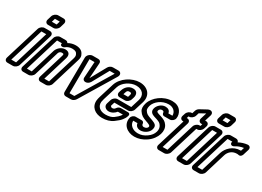

<svg xmlns="http://www.w3.org/2000/svg" viewBox="-22 -1367 2827 2073"><g transform="rotate(30 1391.5 -330.0)"><path d="M76 -25 206 -451H266L136 -25ZM185 -22 317 -454C325 -480 310 -501 284 -501H218C192 -501 165 -480 157 -454L25 -22C17 4 31 25 57 25H123C149 25 177 4 185 -22ZM251 -598 264 -642H324L311 -598ZM360 -595 375 -645C383 -671 369 -692 343 -692H277C251 -692 223 -671 215 -645L200 -595C192 -569 207 -548 233 -548H299C325 -548 352 -569 360 -595Z M655 -417C660 -410 658 -388 652 -370L547 -25H488L582 -335C596 -382 575 -413 527 -413C476 -413 436 -370 425 -335L331 -25H271L401 -451H461C451 -417 489 -413 511 -430C534 -448 560 -457 589 -457C627 -457 645 -445 654 -421C655 -420 654 -418 655 -417ZM479 -501H413C387 -501 360 -480 352 -454L220 -22C212 4 226 25 252 25H318C344 25 372 4 380 -22L475 -335C479 -348 493 -363 512 -363C536 -363 539 -358 532 -335L437 -22C429 4 443 25 469 25H534C560 25 588 4 596 -22L702 -370C707 -387 721 -424 704 -451C689 -489 653 -507 604 -507C573 -507 540 -499 511 -482C506 -493 495 -501 479 -501Z M802 -25 805 -451H868L855 -250C852 -206 917 -200 946 -250L1057 -451H1119L862 -25ZM784 25H848C871 25 891 10 903 -8L1165 -441C1184 -474 1167 -501 1137 -501H1069C1046 -501 1023 -485 1013 -465L907 -273L920 -465C922 -485 909 -501 886 -501H817C788 -501 754 -474 753 -441L749 -8C750 12 764 25 784 25Z M1223 -182 1208 -133C1195 -91 1232 -66 1264 -66C1302 -66 1334 -87 1354 -113H1417C1413 -106 1408 -99 1403 -93C1395 -82 1377 -65 1350 -45C1328 -29 1298 -19 1252 -19C1183 -19 1140 -59 1146 -116C1148 -129 1151 -142 1155 -155L1211 -336C1231 -401 1314 -457 1387 -457C1465 -457 1508 -405 1487 -336L1454 -229H1284C1258 -229 1231 -208 1223 -182ZM1503 -226 1537 -336C1568 -437 1502 -507 1402 -507C1307 -507 1191 -435 1161 -336L1105 -155C1100 -140 1096 -122 1094 -107C1085 -21 1150 31 1237 31C1289 31 1335 19 1373 -9C1404 -32 1428 -52 1443 -72C1455 -87 1467 -106 1473 -127L1475 -133C1480 -149 1470 -163 1454 -163H1363C1344 -163 1328 -152 1317 -136C1309 -124 1299 -116 1279 -116C1268 -116 1258 -129 1258 -133L1272 -179H1442C1468 -179 1495 -200 1503 -226ZM1293 -257H1357C1383 -257 1410 -278 1418 -304L1426 -329C1439 -371 1427 -413 1372 -413C1315 -413 1280 -369 1268 -329L1260 -304C1252 -278 1267 -257 1293 -257ZM1357 -363C1380 -363 1384 -355 1376 -329L1369 -307H1311L1318 -329C1326 -355 1332 -363 1357 -363Z M1886 -370H1835C1832 -403 1805 -418 1773 -418C1723 -418 1684 -377 1673 -342C1657 -289 1697 -272 1724 -263L1756 -253C1792 -240 1801 -236 1817 -213C1832 -192 1835 -165 1827 -138C1817 -105 1799 -80 1764 -55C1729 -30 1695 -18 1656 -18C1591 -18 1543 -59 1546 -112H1599C1603 -78 1629 -59 1664 -59C1711 -59 1761 -91 1774 -134C1781 -156 1782 -178 1768 -192C1757 -203 1741 -211 1719 -219L1699 -226C1655 -242 1640 -246 1619 -279C1612 -291 1610 -310 1619 -341C1636 -396 1705 -457 1792 -457C1851 -457 1887 -418 1886 -370ZM1679 -109C1663 -109 1654 -119 1652 -130C1652 -143 1646 -162 1621 -162H1548C1525 -162 1501 -142 1497 -120C1477 -27 1552 32 1640 32C1689 32 1739 16 1786 -17C1833 -50 1863 -93 1877 -138C1890 -179 1886 -220 1864 -249C1844 -278 1821 -288 1785 -301L1753 -311C1724 -320 1718 -327 1723 -342C1727 -355 1740 -368 1758 -368C1777 -368 1782 -360 1783 -352C1784 -338 1790 -320 1814 -320H1882C1907 -320 1932 -342 1937 -365C1944 -399 1934 -432 1916 -458C1892 -491 1855 -507 1807 -507C1696 -507 1595 -426 1569 -341C1557 -302 1557 -269 1573 -245C1598 -206 1624 -194 1668 -178L1688 -171C1706 -165 1719 -157 1723 -152C1724 -150 1728 -146 1724 -134C1721 -125 1706 -109 1679 -109Z M2038 -426H2032L2040 -451H2046C2072 -451 2099 -472 2107 -498L2118 -534L2119 -535L2190 -574L2167 -498C2159 -472 2174 -451 2200 -451H2211L2203 -426H2192C2166 -426 2139 -405 2131 -379L2023 -25H1963L2071 -379C2079 -405 2064 -426 2038 -426ZM2072 -22 2180 -376H2191C2217 -376 2244 -397 2252 -423L2262 -454C2270 -480 2255 -501 2229 -501H2218L2242 -579C2253 -616 2221 -639 2182 -619L2103 -576C2085 -567 2074 -552 2069 -536L2058 -501H2052C2026 -501 1999 -480 1991 -454L1981 -423C1973 -397 1988 -376 2014 -376H2020L1912 -22C1904 4 1918 25 1944 25H2010C2036 25 2064 4 2072 -22Z M2205 -25 2335 -451H2395L2265 -25ZM2314 -22 2446 -454C2454 -480 2439 -501 2413 -501H2347C2321 -501 2294 -480 2286 -454L2154 -22C2146 4 2160 25 2186 25H2252C2278 25 2306 4 2314 -22ZM2380 -598 2393 -642H2453L2440 -598ZM2489 -595 2504 -645C2512 -671 2498 -692 2472 -692H2406C2380 -692 2352 -671 2344 -645L2329 -595C2321 -569 2336 -548 2362 -548H2428C2454 -548 2481 -569 2489 -595Z M2604 -501H2539C2513 -501 2486 -480 2478 -454L2346 -22C2338 4 2352 25 2378 25H2443C2469 25 2497 4 2505 -22L2583 -279C2596 -322 2633 -363 2695 -363C2702 -363 2712 -362 2719 -360C2743 -356 2756 -380 2759 -389L2781 -460C2789 -486 2775 -508 2746 -506C2707 -502 2672 -490 2639 -473C2637 -488 2624 -501 2604 -501ZM2716 -413H2710C2618 -413 2553 -344 2533 -279L2456 -25H2397L2527 -451H2586L2584 -446C2576 -419 2602 -400 2631 -419C2657 -436 2691 -450 2729 -455Z"/></g></svg>

Font: DIN Rundschrift
Style: MittelKontKu
Weight: 400
Version: Version 1.027